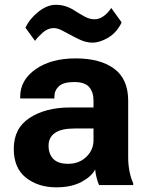

<svg xmlns="http://www.w3.org/2000/svg" viewBox="-20 -774 622 803"><path d="M37.6 -151.6Q37.6 -238 104.1 -281.1Q170.7 -324.2 271.5 -324.5H371.1V-353.5Q371.1 -387.9 353.3 -409.4Q335.4 -430.9 290.3 -430.9Q245.1 -430.9 226.3 -413.2Q207.5 -395.5 207.5 -369.9V-362.3H64.5V-369.9Q64.5 -439.2 129 -484.5Q193.6 -529.8 296.1 -529.8Q399.2 -529.8 457.6 -486.6Q516.1 -443.4 516.1 -352.8V-115.5Q516.1 -84.2 521.9 -55.9Q527.6 -27.6 537.1 -7.8V0H394.5Q388.9 -11.2 384.3 -29.5Q379.6 -47.9 377.9 -65.2Q363.3 -36.1 320.9 -13.3Q278.6 9.5 215.6 9.5Q140.1 9.5 88.9 -30.6Q37.6 -70.8 37.6 -151.6ZM183.1 -164.6Q183.1 -130.6 202.6 -109.7Q222.2 -88.9 264.9 -88.9Q310.8 -88.9 340.9 -117.9Q371.1 -147 371.1 -187.5V-236.6H291.5Q236.3 -236.6 209.7 -217.9Q183.1 -199.2 183.1 -164.6ZM86.4 -658.2Q104 -695.8 140.7 -724.9Q177.5 -753.9 213.1 -753.9Q235.1 -753.9 255 -747.6Q274.9 -741.2 294.7 -728Q312.5 -716.6 333.5 -705Q354.5 -693.4 374.8 -693.4Q396.2 -693.4 414.7 -707.4Q433.1 -721.4 445.3 -740.7L488.8 -680.2Q468.5 -638.2 433.1 -616.9Q397.7 -595.7 367.2 -595.7Q341.1 -595.7 316 -607.2Q291 -618.7 274.4 -628.2Q256.1 -637.9 238.2 -647.2Q220.2 -656.5 204.6 -656.5Q179.7 -656.5 158.1 -637.1Q136.5 -617.7 126.5 -603Z"/></svg>

Font: RobotoFlex
Style: Regular
Weight: 400
Designer: Berlow after Robertson
Foundry: Google
Version: Version 2.136